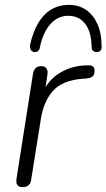

<svg xmlns="http://www.w3.org/2000/svg" viewBox="-20 -764 438 790"><path d="M73 6Q58 6 51.5 -3Q45 -12 48 -29L116 -462Q119 -477 127.5 -484.5Q136 -492 150 -492Q164 -492 171 -482.5Q178 -473 175 -456L162 -370H151Q172 -430 223 -462Q274 -494 335 -495Q355 -496 362 -491Q369 -486 369 -473Q369 -457 361.5 -450Q354 -443 336 -441L320 -440Q235 -433 197 -389Q159 -345 148 -274L108 -23Q106 -9 97 -1.5Q88 6 73 6ZM121 -550Q111 -551 106.5 -559.5Q102 -568 104 -581Q116 -633 137.5 -669.5Q159 -706 191 -725Q223 -744 263 -744Q304 -744 334 -723.5Q364 -703 381 -665Q398 -627 398 -573Q399 -563 394.5 -557Q390 -551 380 -550Q371 -549 364 -554Q357 -559 357 -570Q356 -633 330.5 -666Q305 -699 261 -699Q218 -699 187.5 -665Q157 -631 144 -569Q143 -559 136.5 -554Q130 -549 121 -550Z"/></svg>

Font: Nunito ExtraLight Light
Style: Italic
Weight: 300
Italic angle: -9°
Version: Version 3.602